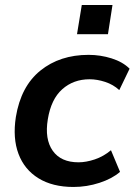

<svg xmlns="http://www.w3.org/2000/svg" viewBox="-20 -733 544 763"><path d="M272 10Q189 10 133 -24.5Q77 -59 53.5 -121.5Q30 -184 43 -268Q63 -390 140.5 -452.5Q218 -515 332 -515Q379 -515 423.5 -501Q468 -487 495 -460L454 -375Q430 -397 398 -407.5Q366 -418 336 -418Q272 -418 227.5 -378.5Q183 -339 170 -259Q157 -180 189.5 -134Q222 -88 292 -88Q322 -88 356.5 -99.5Q391 -111 421 -136L457 -50Q426 -23 375.5 -6.5Q325 10 272 10ZM286 -597 305 -713H427L409 -597Z"/></svg>

Font: Mulish
Style: Bold Italic
Weight: 700
Italic angle: -9°
Designer: Vernon Adams
Foundry: Vernon Adams
Version: Version 3.603; ttfautohint (v1.8.3)